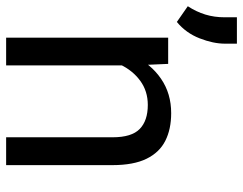

<svg xmlns="http://www.w3.org/2000/svg" viewBox="-137 -689 792 626"><g transform="rotate(90 259.0 -376.0)"><path d="M159.2 -415.5V0H68.8V-528.3H154.3ZM137.7 -284.2 100.1 -285.6Q100.6 -358.4 127.7 -415.3Q154.8 -472.2 202.9 -505.1Q251 -538.1 314.9 -538.1Q367.2 -538.1 405 -519Q442.9 -500 463.6 -457.8Q484.4 -415.5 484.4 -346.2V0H393.6V-347.2Q393.6 -409.2 366.5 -435.5Q339.4 -461.9 288.1 -461.9Q243.2 -461.9 209.5 -437.3Q175.8 -412.6 156.7 -372.3Q137.7 -332 137.7 -284.2ZM88.4 -752.4V-713.9Q88.4 -675.3 71 -630.9Q53.7 -586.4 17.6 -556.6L-33.7 -592.3Q-15.6 -620.1 -6.6 -649.4Q2.4 -678.7 2.4 -712.9V-752.4Z"/></g></svg>

Font: RobotoDEMO
Style: Regular
Weight: 400
Designer: Christian Robertson
Foundry: Google
Version: Version 2.136